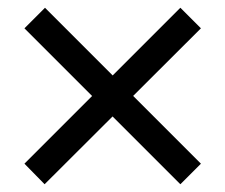

<svg xmlns="http://www.w3.org/2000/svg" viewBox="-20 -574 580 495"><path d="M445 -99 43 -501 96 -554 498 -152ZM498 -501 95 -99 43 -152 445 -554Z"/></svg>

Font: Source Serif 4 18pt SemiBold
Style: Regular
Weight: 600
Designer: Frank Grießhammer
Foundry: Adobe Systems Incorporated
Version: Version 4.004;hotconv 1.0.116;makeotfexe 2.5.65601